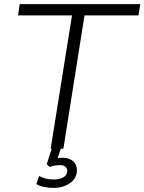

<svg xmlns="http://www.w3.org/2000/svg" viewBox="-20 -725 704 936"><path d="M227 0 331 -650H68L76 -705H664L655 -650H392L289 0ZM239 191Q215 191 193 186Q171 181 157 172L171 133Q189 142 204.5 146Q220 150 244 150Q271 150 289.5 139Q308 128 308 108Q308 95 299 87.5Q290 80 273 80Q262 80 250.5 81.5Q239 83 222 89L208 75L238 -20H283L258 55L237 51Q250 48 261.5 46Q273 44 283 44Q304 44 320.5 51Q337 58 346 72Q355 86 355 105Q355 143 322 167Q289 191 239 191Z"/></svg>

Font: Nunito Sans 12pt ExtraLight 12pt Light
Style: Italic
Weight: 300
Italic angle: -9°
Version: Version 3.101;gftools[0.9.27]